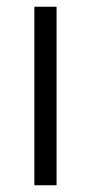

<svg xmlns="http://www.w3.org/2000/svg" viewBox="-20 -550 269 570"><path d="M82 0V-530H148V0Z"/></svg>

Font: Geist Light
Style: Regular
Weight: 400
Designer: Basement.studio, Andrés Briganti, Mateo Zaragoza
Foundry: Basement.studio, Vercel, Andrés Briganti, Guido Ferreyra, Mateo Zaragoza
Version: Version 1.401